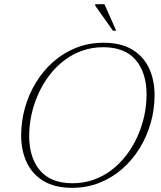

<svg xmlns="http://www.w3.org/2000/svg" viewBox="-20 -891 770 921"><path d="M120 -239Q120 -134.5 172 -73.2Q224 -12 328 -12Q382 -12 429.5 -29Q477 -46 516.2 -76.2Q555.5 -106.5 586.5 -147.2Q617.5 -188 639 -235.5Q660.5 -283 671.8 -334.5Q683 -386 683 -437.5Q683 -542 631 -603.2Q579 -664.5 475 -664.5Q421 -664.5 373.5 -647.5Q326 -630.5 286.8 -600.2Q247.5 -570 216.5 -529.2Q185.5 -488.5 164 -440.8Q142.5 -393 131.2 -341.8Q120 -290.5 120 -239ZM721.5 -434.5Q721.5 -366.5 703 -301.5Q684.5 -236.5 650 -180.2Q615.5 -124 566.8 -81.2Q518 -38.5 457.2 -14.2Q396.5 10 326 10Q243.5 10 189.2 -22.5Q135 -55 108.2 -112Q81.5 -169 81.5 -242Q81.5 -309.5 100 -374.8Q118.5 -440 153 -496.2Q187.5 -552.5 236.2 -595.2Q285 -638 345.8 -662Q406.5 -686 477 -686Q559.5 -686 613.8 -653.5Q668 -621 694.8 -564Q721.5 -507 721.5 -434.5ZM537.5 -743.5H522L437 -863.5V-871H481Z"/></svg>

Font: Newsreader 16pt 16pt ExtraLight
Style: Italic
Weight: 250
Italic angle: -17°
Version: Version 1.003